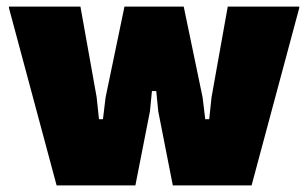

<svg xmlns="http://www.w3.org/2000/svg" viewBox="-20 -560 931 580"><path d="M7 -536V-540H223L272 -266L279 -200H291L299 -266L356 -540H535L592 -266L600 -200H612L619 -266L668 -540H884V-536L740 0H502L458 -224L452 -285H439L433 -224L389 0H151Z"/></svg>

Font: Plata Sans Black
Style: Regular
Weight: 900
Designer: Pablo Impallari, Andres Torresi, & Cristiano Sobral
Foundry: Pablo Impallari, Andres Torresi, & Cristiano Sobral
Version: Version 1.00;December 28, 2019;FontCreator 12.0.0.2547 64-bi